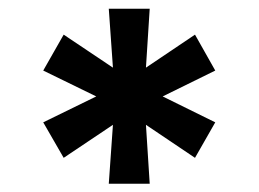

<svg xmlns="http://www.w3.org/2000/svg" viewBox="-20 -748 605 449"><path d="M234.4 -318.4 244.1 -456.1 128.9 -378.9 81.1 -461.9 205.1 -522.5 81.1 -583 128.9 -667 244.1 -589.8 234.4 -727.5H330.1L321.3 -589.8L436 -667L483.4 -583L360.4 -522.5L483.4 -461.9L436 -378.9L321.3 -456.1L330.1 -318.4Z"/></svg>

Font: Konkhmer Sleokchher
Style: Regular
Weight: 400
Designer: Suon May Sophanith
Version: Version 1.000; ttfautohint (v1.8.4.7-5d5b);gftools[0.9.23]